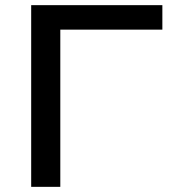

<svg xmlns="http://www.w3.org/2000/svg" viewBox="-20 -725 670 745"><path d="M101 0V-705H610V-610H214V0Z"/></svg>

Font: Nunito Sans 10pt SemiExpanded SemiBold
Style: Regular
Weight: 600
Width: 6
Designer: Vernon Adams
Foundry: Vernon Adams
Version: Version 3.101;gftools[0.9.27]